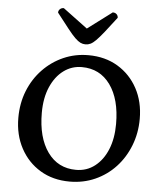

<svg xmlns="http://www.w3.org/2000/svg" viewBox="-60 -941 846 1004"><g transform="rotate(5 363.5 -438.5)"><path d="M343 12Q255 12 188.5 -28Q122 -68 84.5 -138Q47 -208 47 -297Q47 -374 73 -439Q99 -504 145.5 -552.5Q192 -601 253 -628Q314 -655 384 -655Q472 -655 538.5 -615Q605 -575 642.5 -505.5Q680 -436 680 -346Q680 -272 654.5 -206.5Q629 -141 583.5 -92Q538 -43 476.5 -15.5Q415 12 343 12ZM371 -52Q427 -52 469.5 -85Q512 -118 535.5 -175.5Q559 -233 559 -309Q559 -439 504.5 -514.5Q450 -590 355 -590Q302 -590 259.5 -558.5Q217 -527 192 -469.5Q167 -412 167 -334Q167 -204 221.5 -128Q276 -52 371 -52ZM363 -710Q349 -710 336.5 -716Q324 -722 308 -737.5Q292 -753 268 -783.5Q244 -814 206 -863Q206 -874 214 -881.5Q222 -889 234 -889L363 -793L491 -889Q504 -889 511.5 -881.5Q519 -874 519 -863Q482 -814 457.5 -783.5Q433 -753 417.5 -737.5Q402 -722 389.5 -716Q377 -710 363 -710Z"/></g></svg>

Font: Petrona SemiBold
Style: Regular
Weight: 600
Designer: Ringo R. Seeber
Foundry: Ringo R. Seeber
Version: Version 2.001; ttfautohint (v1.8.3)